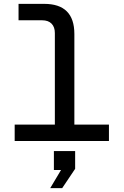

<svg xmlns="http://www.w3.org/2000/svg" viewBox="-20 -730 640 994"><path d="M56 0V-85H264V-559Q264 -590 247 -607.5Q230 -625 198 -625H76V-710H209Q365 -710 365 -554V-85H544V0ZM240 244 296 150H259V52H369V144L302 244Z"/></svg>

Font: Geist Mono Medium
Style: Regular
Weight: 500
Monospace: yes
Designer: Basement.studio, Andrés Briganti, Mateo Zaragoza
Foundry: Basement.studio, Vercel, Andrés Briganti, Guido Ferreyra, Mateo Zaragoza
Version: Version 1.500; ttfautohint (v1.8.4.7-5d5b)